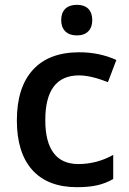

<svg xmlns="http://www.w3.org/2000/svg" viewBox="-20 -767 535 797"><path d="M299 -620Q330 -620 346.5 -637Q363 -654 363 -683Q363 -714 346.5 -730.5Q330 -747 299 -747Q268 -747 251 -730.5Q234 -714 234 -683Q234 -654 251 -637Q268 -620 299 -620ZM450 -24V-124Q382 -86 305 -86Q237 -86 202.5 -132Q168 -178 168 -268Q168 -454 308 -454Q357 -454 428 -426L463 -518Q393 -550 309 -550Q183 -550 116.5 -477Q50 -404 50 -267Q50 -133 114 -61.5Q178 10 300 10Q349 10 384 2Q419 -6 450 -24Z"/></svg>

Font: OpenSansMMV
Style: Semibold
Weight: 600
Designer: Steve Matteson
Foundry: Ascender Corporation
Version: Version 6.000